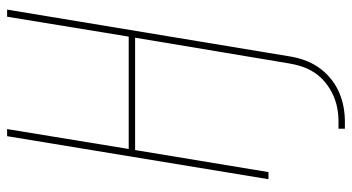

<svg xmlns="http://www.w3.org/2000/svg" viewBox="-245 -530 990 540"><g transform="rotate(-90 250.0 -260.0)"><path d="M158 215V197H178Q197 197 216 193.5Q235 190 253.5 181.5Q272 173 288.5 159.5Q305 146 316 129Q327 112 333 93.5Q339 75 342 56L414 -375H98L36 0H16L137 -735H157L101 -393H417L473 -735H493L362 56Q359 77 352 98Q345 119 332.5 138Q320 157 302 172.5Q284 188 263 197.5Q242 207 220.5 211Q199 215 178 215Z"/></g></svg>

Font: Iosevka Term Curly Th Obl
Style: Regular
Weight: 100
Italic angle: -9°
Designer: Belleve Invis
Foundry: Belleve Invis
Version: Version 32.3.0